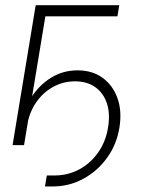

<svg xmlns="http://www.w3.org/2000/svg" viewBox="-20 -542 538 717"><path d="M147.9 154.3 154.8 113.3H183.1Q233.4 113.3 275.4 90.8Q317.4 68.4 345.9 28.3Q374.5 -11.7 383.3 -64.5Q392.1 -117.2 379.2 -156Q366.2 -194.8 335.7 -216.6Q305.2 -238.3 260.3 -238.3Q215.8 -238.3 178 -217.3Q140.1 -196.3 114.7 -159.2Q89.4 -122.1 81.1 -73.2H57.6Q66.9 -129.9 96.2 -176.8Q125.5 -223.6 170.2 -251.5Q214.8 -279.3 270 -279.3Q324.7 -279.3 363.3 -251.2Q401.9 -223.1 418.9 -174.8Q436 -126.5 425.8 -64.5Q415.5 -2 379.6 47.6Q343.8 97.2 291 125.7Q238.3 154.3 177.2 154.3ZM425.3 -522.5 418.5 -481H149.4L69.8 0H26.9L113.3 -522.5Z"/></svg>

Font: Inter 28pt ExtraLight
Style: Italic
Weight: 250
Italic angle: -9.3988°
Designer: Rasmus Andersson
Foundry: rsms
Version: Version 4.001;git-66647c0bb